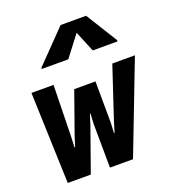

<svg xmlns="http://www.w3.org/2000/svg" viewBox="-146 -929 937 1041"><g transform="rotate(-20 322.5 -409.0)"><path d="M66 0 48 -526H175.5L169 -227L166.5 -168.5H170L188.5 -227.5L273 -466H395.5L397 -228L394 -168.5H397.5L415.5 -228L514.5 -526H645L442.5 0H309.5L307.5 -252.5L310.5 -311H307L288.5 -252.5L199 0ZM144.5 -629 145.5 -636 322.5 -818H469.5L582.5 -636L581.5 -629H439L378.5 -776.5H411L298 -629Z"/></g></svg>

Font: Google Sans Code
Style: Italic
Weight: 400
Italic angle: -10°
Monospace: yes
Designer: Google Sans Code Authors
Foundry: Google LLC
Version: Version 6.000